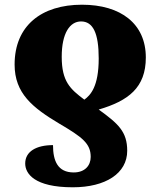

<svg xmlns="http://www.w3.org/2000/svg" viewBox="-20 -566 680 815"><path d="M328 -546C156 -546 42 -457 42 -292C42 -170 118 -109 232 -41C329 16 365 43 365 100C365 137 340 166 293 166C225 166 205 117 205 50C134 50 87 77 87 128C87 171 126 229 289 229C428 229 520 170 520 74C520 -7 482 -41 399 -101C525 -138 599 -194 599 -322C599 -465 493 -546 328 -546ZM324 -475C375 -475 399 -425 399 -318C399 -198 364 -162 338 -143C278 -188 242 -220 242 -325C242 -426 277 -475 324 -475Z"/></svg>

Font: UArctic Serif Black
Style: Regular
Weight: 900
Designer: Customization by Puisto advertising & original work Monotype Design Team
Foundry: Monotype Imaging Inc.
Version: Version 2.004